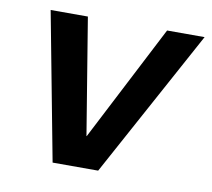

<svg xmlns="http://www.w3.org/2000/svg" viewBox="-62 -565 700 635"><g transform="rotate(10 288.0 -248.0)"><path d="M153 0 59 -496H184L248 -106H249L450 -496H576L306 0Z"/></g></svg>

Font: DM Sans 28pt SemiBold
Style: Italic
Weight: 600
Italic angle: -10°
Version: Version 4.004;gftools[0.9.30]